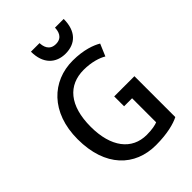

<svg xmlns="http://www.w3.org/2000/svg" viewBox="-268 -1039 1169 1169"><g transform="rotate(-45 316.0 -454.5)"><path d="M368 -767C286 -767 227 -820 227 -925H301C302 -896 312 -850 368 -850C424 -850 433 -896 434 -925H509C509 -819 453 -767 368 -767ZM567 -22C530 -3 463 16 363 16C183 16 51 -109 51 -347C51 -578 192 -707 368 -707C463 -707 527 -682 560 -662L527 -584C496 -603 442 -620 376 -620C244 -620 161 -528 161 -344C161 -170 240 -68 368 -68C417 -68 448 -76 462 -82V-289H393V-374H567Z"/></g></svg>

Font: Repo Medium
Style: Regular
Weight: 500
Designer: Stefan Peev
Foundry: Context Ltd
Version: Version 1.502